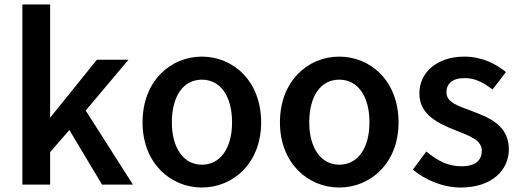

<svg xmlns="http://www.w3.org/2000/svg" viewBox="-20 -821 2323 858"><path d="M204 -801H80V4H204V-141L290 -240L436 4H574L363 -327L554 -554H413L204 -295Z M882 17C1021 17 1147 -91 1147 -274C1147 -460 1021 -568 882 -568C743 -568 617 -460 617 -274C617 -91 743 17 882 17ZM748 -274C748 -390 798 -465 882 -465C966 -465 1017 -390 1017 -274C1017 -159 965 -85 882 -85C801 -85 748 -159 748 -274Z M1496 17C1635 17 1761 -91 1761 -274C1761 -460 1635 -568 1496 -568C1357 -568 1231 -460 1231 -274C1231 -91 1357 17 1496 17ZM1362 -274C1362 -390 1412 -465 1496 -465C1580 -465 1631 -390 1631 -274C1631 -159 1579 -85 1496 -85C1415 -85 1362 -159 1362 -274Z M2039 17C2178 17 2254 -61 2254 -154C2254 -260 2166 -296 2088 -325C2029 -347 1975 -363 1975 -408C1975 -446 2000 -472 2057 -472C2104 -472 2140 -452 2181 -421L2241 -499C2197 -535 2134 -568 2055 -568C1931 -568 1854 -496 1854 -403C1854 -307 1942 -268 2015 -239C2074 -215 2133 -197 2133 -148C2133 -106 2107 -78 2042 -78C1982 -78 1936 -102 1885 -144L1825 -63C1879 -17 1960 17 2039 17Z"/></svg>

Font: Bithumb Trading Sans Semibold
Style: Regular
Weight: 600
Designer: HamHyungwon
Foundry: Bithumb
Version: Version 1.100;Glyphs 3.1.2 (3151)